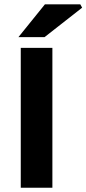

<svg xmlns="http://www.w3.org/2000/svg" viewBox="-20 -875 403 895"><path d="M76.8 0V-651.8H224.2V0ZM65.8 -701.8 189.3 -854.7H354.3L362.9 -839.2L187.5 -701.8Z"/></svg>

Font: SourceSans3VF
Style: Regular
Weight: 200
Designer: Paul D. Hunt
Foundry: Adobe
Version: Version 3.052;hotconv 1.1.0;makeotfexe 2.6.0